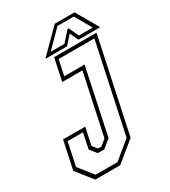

<svg xmlns="http://www.w3.org/2000/svg" viewBox="-209 -959 939 1061"><g transform="rotate(-30 261.0 -429.0)"><path d="M79 0 -2.5 -103 35.5 -281.5H177L153.5 -172L177.5 -141.5H199.5L236.5 -172L319 -558.5H190L220 -700H490.5L363.5 -103L238 0ZM94 -22.5H233.5L344 -113.5L464.5 -678.5H236.5L215.5 -580.5H345.5L257 -162.5L205.5 -120H163.5L130 -162.5L150.5 -260.5H52.5L21.5 -113.5ZM315.5 -858H441.5L523.5 -716H385L360 -770L312 -716H173.5ZM322.5 -840 218.5 -735H306L361.5 -797H369.5L398.5 -735H486.5L426.5 -840Z"/></g></svg>

Font: Tourney Condensed ExtraLight
Style: Italic
Weight: 200
Width: 3
Italic angle: -12°
Designer: Tyler Finck
Foundry: Etcetera Type Co
Version: Version 1.010; ttfautohint (v1.8.3)